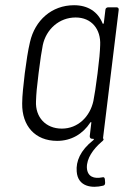

<svg xmlns="http://www.w3.org/2000/svg" viewBox="-20 -532 527 736"><path d="M371 148C341 154 315 146 313 111C312 75 337 40 369 12C375 8 378 3 377 1C376 0 375 -1 375 -3L435 -494C436 -500 432 -504 427 -504H395C389 -504 384 -500 384 -494L378 -444C377 -440 374 -439 373 -443C355 -487 317 -512 264 -512C178 -512 114 -454 95 -371C87 -338 81 -296 75 -251C70 -207 65 -166 65 -135C64 -50 114 8 199 8C253 8 297 -18 326 -62C328 -65 331 -65 330 -61L324 -10C324 -4 327 0 333 0H337C340 0 341 3 338 5C287 45 271 87 274 125C278 185 334 190 374 180C381 179 383 175 383 168L382 155C381 148 378 146 371 148ZM338 -145C325 -85 279 -39 217 -39C155 -39 115 -83 118 -144C119 -173 121 -196 128 -252C135 -308 139 -332 144 -359C157 -420 207 -465 270 -465C331 -465 367 -420 364 -359C363 -331 361 -307 354 -251C347 -196 343 -172 338 -145Z"/></svg>

Font: Barlow Semi Condensed Light
Style: Italic
Weight: 300
Width: 4
Italic angle: -7°
Designer: Jeremy Tribby
Foundry: Tribby Type
Version: Version 1.422;hotconv 1.0.109;makeotfexe 2.5.65596